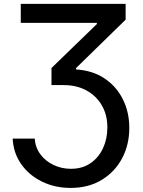

<svg xmlns="http://www.w3.org/2000/svg" viewBox="-20 -747 723 970"><path d="M44 -46.9H155.5Q158.4 -1.8 184.1 32.7Q209.9 67.1 250.5 86.5Q291.2 105.8 338.4 105.8Q396 105.8 437.1 77.6Q478.3 49.4 500.4 1.8Q522.4 -45.8 522.4 -103Q522.4 -166.5 494.5 -214.7Q466.6 -262.8 416.9 -290Q367.2 -317.1 302.2 -317.1H240.1V-403.4L469.5 -625.7V-631.4H84.9V-727.3H614.7V-647.7L364.3 -403.1V-396Q447.1 -391.3 507.5 -351.2Q567.8 -311.1 600.5 -245.9Q633.2 -180.8 633.2 -100.5Q633.2 -14.9 596.4 53.6Q559.7 122.2 493.1 162.3Q426.5 202.4 337 202.4Q257.5 202.4 192.3 170.6Q127.1 138.8 87.4 82.6Q47.6 26.3 44 -46.9Z"/></svg>

Font: Inter UI Medium
Style: Regular
Weight: 500
Designer: Rasmus Andersson
Foundry: rsms
Version: 3.2;8d6f07862